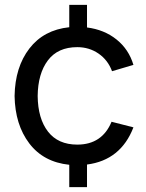

<svg xmlns="http://www.w3.org/2000/svg" viewBox="-20 -740 601 790"><path d="M265 30V-62Q159 -73 100.5 -150Q42 -227 40 -345Q42 -464 101 -540.5Q160 -617 265 -628V-720H338V-627Q409 -618 459.5 -577.5Q510 -537 529 -473L441 -447Q424 -493 385.5 -519.5Q347 -546 298 -546Q218 -546 177 -491.5Q136 -437 135 -345Q136 -252 177.5 -198.5Q219 -145 298 -145Q400 -145 439 -239L529 -216Q477 -81 338 -63V30Z"/></svg>

Font: Manrope Medium
Style: Medium
Weight: 500
Designer: Mikhail Sharanda
Foundry: Mikhail Sharanda
Version: Version 4.000;hotconv 1.0.109;makeotfexe 2.5.65596